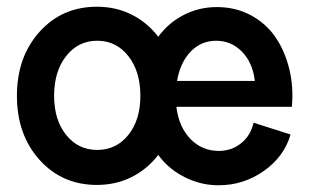

<svg xmlns="http://www.w3.org/2000/svg" viewBox="-20 -532 910 565"><path d="M265.1 12.2Q162.6 12.2 96.2 -61.8Q29.8 -135.7 29.8 -250Q29.8 -364.3 96.2 -438.2Q162.6 -512.2 265.1 -512.2Q321.3 -512.2 367.4 -489Q413.6 -465.8 445.8 -423.8Q475.1 -464.4 520.3 -487.8Q565.4 -511.2 618.2 -511.2Q673.8 -511.2 718.8 -486.8Q763.7 -462.4 791.3 -421.6Q818.8 -380.9 831.5 -328.1Q844.2 -275.4 838.9 -217.8H499Q506.3 -158.2 540.5 -123Q574.7 -87.9 624 -87.9Q661.6 -87.9 689.7 -110.6Q717.8 -133.3 726.1 -170.9L835 -136.2Q816.4 -71.3 756.6 -29.1Q696.8 13.2 623 13.2Q570.3 13.2 522.5 -11.2Q474.6 -35.6 445.8 -76.2Q413.6 -34.2 367.4 -11Q321.3 12.2 265.1 12.2ZM393.1 -250Q393.1 -321.8 357.7 -366.9Q322.3 -412.1 266.1 -412.1Q210 -412.1 174.6 -366.9Q139.2 -321.8 139.2 -250Q139.2 -179.2 174.6 -135Q210 -90.8 266.1 -90.8Q322.3 -90.8 357.7 -135Q393.1 -179.2 393.1 -250ZM501 -293.9H730Q723.6 -347.7 692.1 -379.9Q660.6 -412.1 616.2 -412.1Q571.8 -412.1 541 -380.1Q510.3 -348.1 501 -293.9Z"/></svg>

Font: Apfel Grotezk Mittel
Style: Regular
Weight: 500
Designer: Luigi Gorlero
Foundry: © 2023, Luigi Gorlero & Collletttivo
Version: Version 2.000;Glyphs 3.2 (3217)